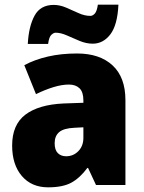

<svg xmlns="http://www.w3.org/2000/svg" viewBox="-20 -792 616 822"><path d="M310 -563Q407 -563 462 -512Q517 -461 517 -363V0H391L357 -73H354Q322 -30 285.5 -10Q249 10 186 10Q115 10 73.5 -38.5Q32 -87 32 -169Q32 -258 88.5 -301Q145 -344 252 -349L337 -352V-362Q337 -398 320.5 -414Q304 -430 275 -430Q245 -430 209 -419Q173 -408 134 -389L84 -513Q129 -537 185.5 -550Q242 -563 310 -563ZM299 -245Q253 -243 233.5 -226.5Q214 -210 214 -179Q214 -150 227.5 -136.5Q241 -123 263 -123Q294 -123 315.5 -145Q337 -167 337 -202V-247ZM99 -604Q103 -679 128 -725Q153 -771 210 -771Q236 -771 263 -759.5Q290 -748 316 -736Q342 -724 367 -724Q377 -724 386 -734Q395 -744 399 -772H487Q483 -685 452.5 -645Q422 -605 377 -605Q349 -605 320.5 -617Q292 -629 266 -640.5Q240 -652 218 -652Q210 -652 200 -643Q190 -634 186 -604Z"/></svg>

Font: Noto Sans Myanmar SemiCondensed Black
Style: Regular
Weight: 900
Width: 4
Designer: Monotype Design Team
Foundry: Monotype Imaging Inc.
Version: Version 2.107; ttfautohint (v1.8.4.7-5d5b)